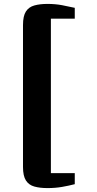

<svg xmlns="http://www.w3.org/2000/svg" viewBox="-20 -824 496 981"><path d="M97.5 -696Q97.5 -742.5 112.5 -765.5Q127.5 -788.5 155.8 -796.2Q184 -804 222.5 -804Q262.5 -804 297 -797.5Q331.5 -791 362 -784V-728.5H240V60.5H362V117Q331.5 125 297 131Q262.5 137 222.5 137Q184 137 155.8 129.2Q127.5 121.5 112.5 98.2Q97.5 75 97.5 29Z"/></svg>

Font: Merriweather Black
Style: Regular
Weight: 900
Designer: Eben Sorkin
Foundry: Eben Sorkin
Version: Version 2.200;gftools[0.9.31]